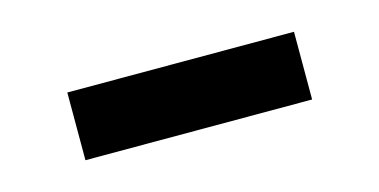

<svg xmlns="http://www.w3.org/2000/svg" viewBox="-29 -407 498 252"><g transform="rotate(-15 220.0 -281.0)"><path d="M66 -235H374V-327H66Z"/></g></svg>

Font: TitilliumText22L
Style: 600 wt
Weight: 600
Designer: Campivisivi
Foundry: Campivisivi
Version: 1.000